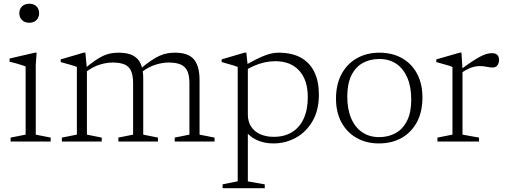

<svg xmlns="http://www.w3.org/2000/svg" viewBox="-20 -740 2646 1004"><path d="M133 -621Q110 -621 95.5 -634.8Q81 -648.5 81 -671Q81 -693.5 95.5 -707Q110 -720.5 133 -720.5Q156.5 -720.5 170.5 -707Q184.5 -693.5 184.5 -671Q184.5 -648.5 170.5 -634.8Q156.5 -621 133 -621ZM171.5 -464.5 167 -399.5V-36L245 -20.5V0H35.5V-20.5L114 -36V-392.5Q108.5 -395 94.2 -399.5Q80 -404 62.8 -409Q45.5 -414 30 -417.5V-434L162 -464.5Z M434.5 -378V-36L512 -20.5V0H303.5V-20.5L382 -36V-390Q374 -393.5 352.8 -399.8Q331.5 -406 297.5 -415.5V-429.5L418.5 -465H426.5ZM729 -331V-36L806 -20.5V0H599V-20.5L676 -36V-304.5Q676 -345.5 665.5 -369Q655 -392.5 631.5 -402.8Q608 -413 568.5 -413Q536.5 -413 500.8 -401.8Q465 -390.5 430 -364L419 -378.5Q451.5 -405.5 476 -422.5Q500.5 -439.5 521.2 -448.8Q542 -458 561.2 -461.2Q580.5 -464.5 601.5 -464.5Q647.5 -464.5 675.8 -449.5Q704 -434.5 716.5 -404.8Q729 -375 729 -331ZM1023.5 -322V-36L1102 -20.5V0H893.5V-20.5L970.5 -36V-303.5Q970.5 -345 959.8 -368.5Q949 -392 925.2 -402.5Q901.5 -413 861.5 -413Q829.5 -413 793.5 -401.8Q757.5 -390.5 721.5 -363.5L711 -377.5Q743.5 -405 768.5 -422Q793.5 -439 814.2 -448.2Q835 -457.5 854.5 -461Q874 -464.5 895 -464.5Q964.5 -464.5 994 -429.5Q1023.5 -394.5 1023.5 -322Z M1589.5 -231.5Q1589.5 -321.5 1544.5 -370.8Q1499.5 -420 1419.5 -420Q1392 -420 1364.2 -414Q1336.5 -408 1307.8 -395.5Q1279 -383 1248 -362.5V-390.5Q1288.5 -414 1317.5 -428.5Q1346.5 -443 1367.2 -450.8Q1388 -458.5 1404.8 -461.5Q1421.5 -464.5 1437 -464.5Q1506.5 -464.5 1553.2 -438.5Q1600 -412.5 1623.8 -363.5Q1647.5 -314.5 1647.5 -245Q1647.5 -163 1614 -106Q1580.5 -49 1526.5 -19.5Q1472.5 10 1410.5 10Q1373.5 10 1342.5 -0.2Q1311.5 -10.5 1288.8 -29Q1266 -47.5 1253 -71.5H1276V208.5L1364.5 224V244H1144V224L1223 208V-390Q1216.5 -393 1203.8 -396.8Q1191 -400.5 1174.2 -405.5Q1157.5 -410.5 1139 -415.5V-429.5L1259.5 -465H1268L1276 -392V-141.5Q1276 -104.5 1293 -78.2Q1310 -52 1340.8 -38.2Q1371.5 -24.5 1411 -24.5Q1467.5 -24.5 1507.2 -49Q1547 -73.5 1568.2 -120Q1589.5 -166.5 1589.5 -231.5Z M1962.5 -23Q2012 -23 2049.8 -44.5Q2087.5 -66 2109 -109.5Q2130.5 -153 2130.5 -219Q2130.5 -285 2110.5 -332.5Q2090.5 -380 2053.2 -405.8Q2016 -431.5 1963.5 -431.5Q1914 -431.5 1876.2 -410.2Q1838.5 -389 1817.2 -345.2Q1796 -301.5 1796 -235.5Q1796 -170 1816 -122.2Q1836 -74.5 1873.5 -48.8Q1911 -23 1962.5 -23ZM1961.5 10Q1895.5 10 1844.8 -18.8Q1794 -47.5 1765.5 -100.2Q1737 -153 1737 -224.5Q1737 -298.5 1765.8 -352.2Q1794.5 -406 1845.8 -435.2Q1897 -464.5 1964.5 -464.5Q2031 -464.5 2081.8 -436Q2132.5 -407.5 2160.8 -354.8Q2189 -302 2189 -230Q2189 -156 2160.5 -102.2Q2132 -48.5 2080.8 -19.2Q2029.5 10 1961.5 10Z M2552.5 -462Q2572 -462 2580.8 -452.5Q2589.5 -443 2589.5 -427Q2589.5 -409.5 2580.8 -398.2Q2572 -387 2557 -387Q2545.5 -387 2534.8 -389Q2524 -391 2512.5 -392.8Q2501 -394.5 2487.5 -394.5Q2474.5 -394.5 2460 -391.2Q2445.5 -388 2428.2 -379.8Q2411 -371.5 2390.5 -357.5L2380 -369.5Q2418.5 -398.5 2446 -416.8Q2473.5 -435 2493 -445Q2512.5 -455 2526.8 -458.5Q2541 -462 2552.5 -462ZM2398.5 -378V-36L2485 -20.5V0H2267.5V-20.5L2346 -36V-390Q2339.5 -393 2326.8 -396.8Q2314 -400.5 2297 -405.5Q2280 -410.5 2261.5 -415.5V-429.5L2385 -465H2393Z"/></svg>

Font: Newsreader 14pt Light
Style: Regular
Weight: 300
Designer: Hugues Gentile
Foundry: Production Type
Version: Version 1.003